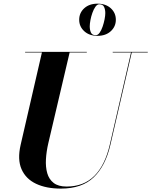

<svg xmlns="http://www.w3.org/2000/svg" viewBox="-20 -1040 846 1074"><path d="M423 -929.5Q423 -968 451.2 -993.8Q479.5 -1019.5 525.5 -1019.5Q571.5 -1019.5 599.8 -993.8Q628 -968 628 -929.5Q628 -891.5 599.8 -865.5Q571.5 -839.5 525.5 -839.5Q479.5 -839.5 451.2 -865.5Q423 -891.5 423 -929.5ZM482 -892.5Q482 -872.5 488.8 -857.8Q495.5 -843 515.5 -843Q527.5 -843 537.2 -856.8Q547 -870.5 554 -891Q561 -911.5 565 -932Q569 -952.5 569 -966.5Q569 -986.5 562.2 -1001.2Q555.5 -1016 535.5 -1016Q523.5 -1016 513.8 -1002.2Q504 -988.5 496.8 -968Q489.5 -947.5 485.8 -927Q482 -906.5 482 -892.5ZM120.5 -750H465.5V-746.5H369.5L250.5 -240Q239.5 -193 237 -149.5Q234.5 -106 244.2 -71.5Q254 -37 280 -16.8Q306 3.5 352.5 3.5Q448 3.5 507.8 -56Q567.5 -115.5 594 -230L713 -746.5H610.5V-750H806.5V-746.5H717L597.5 -230Q570.5 -112.5 504.8 -48.8Q439 15 320.5 15Q239 15 181.8 -12Q124.5 -39 100.5 -93.5Q76.5 -148 95.5 -230L214.5 -746.5H120.5Z"/></svg>

Font: Bodoni* 48pt
Style: Bold Italic
Weight: 700
Italic angle: -13°
Version: Version 2.3